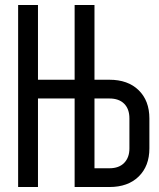

<svg xmlns="http://www.w3.org/2000/svg" viewBox="-20 -750 639 770"><path d="M52.7 0V-730H132.3V-430.2H279.3V-730H358.9V-430.2H418.9Q493.2 -430.2 536.1 -388.2Q579.1 -346.2 579.1 -274.9V-154.8Q579.1 -84 536.1 -42Q493.2 0 418.9 0H279.3V-355H132.3V0ZM358.9 -75.2H418.9Q457 -75.2 478 -96.7Q499 -118.2 499 -154.8V-274.9Q499 -313 478 -334Q457 -355 418.9 -355H358.9Z"/></svg>

Font: UDEV Gothic 35
Style: Regular
Weight: 400
Version: v2.1.0; ttfautohint (v1.8.4.7-5d5b-dirty) -l 6 -r 45 -G 200 